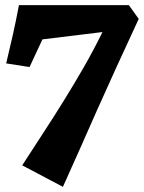

<svg xmlns="http://www.w3.org/2000/svg" viewBox="-20 -702 557 742"><path d="M65.9 -63Q108.9 -129.9 149.2 -191.4Q189.5 -252.9 227.5 -314.5Q265.6 -376 302.5 -439.9Q339.4 -503.9 376 -578.1L144 -549.8L94.2 -442.9L3.9 -457Q18.1 -515.6 30.3 -570.3Q42.5 -625 53.2 -682.1H478L516.1 -628.9Q470.2 -530.3 430.9 -444.3Q391.6 -358.4 356.4 -279.3Q321.3 -200.2 288.6 -126Q255.9 -51.8 223.1 20Z"/></svg>

Font: Simonetta
Style: Black Italic
Weight: 900
Italic angle: -2°
Designer: Gayaneh Bagdasaryan
Foundry: Brownfox
Version: Version 1.002